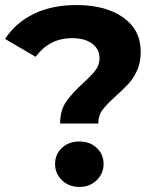

<svg xmlns="http://www.w3.org/2000/svg" viewBox="-21 -732 630 760"><path d="M309 -404Q342 -434 357.5 -454.5Q373 -475 373 -501Q373 -538 343.5 -559.5Q314 -581 265 -581Q218 -581 181.5 -561.5Q145 -542 120 -507L-1 -578Q41 -642 112.5 -677Q184 -712 282 -712Q397 -712 466.5 -663Q536 -614 536 -527Q536 -486 522.5 -455Q509 -424 489.5 -402.5Q470 -381 439 -353Q402 -320 385 -297.5Q368 -275 368 -243H217Q217 -295 240.5 -329Q264 -363 309 -404ZM197 -83Q197 -121 224 -146.5Q251 -172 293 -172Q335 -172 362 -146.5Q389 -121 389 -83Q389 -45 361.5 -18.5Q334 8 293 8Q252 8 224.5 -18.5Q197 -45 197 -83Z"/></svg>

Font: Idrija
Style: Bold
Weight: 700
Designer: Julieta Ulanovsky
Foundry: Julieta Ulanovsky
Version: Version 7.200